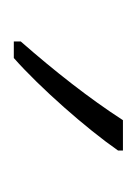

<svg xmlns="http://www.w3.org/2000/svg" viewBox="20 -824 198 278"><g transform="rotate(90 119.0 -685.0)"><path d="M198 -757V-764H154C123 -716 83 -665 40 -616V-606H64C107 -644 166 -711 198 -757Z"/></g></svg>

Font: Noto Sans Hebrew Condensed ExtraLight
Style: Regular
Weight: 200
Width: 3
Designer: Monotype Design Team
Foundry: Monotype Imaging Inc.
Version: Version 2.004